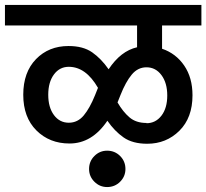

<svg xmlns="http://www.w3.org/2000/svg" viewBox="-40 -674 834 776"><path d="M774 -571H615V-477Q671 -458 704.5 -409Q738 -360 738 -289Q738 -198 685 -145.5Q632 -93 555 -93Q496 -93 459.5 -118.5Q423 -144 394 -186Q332 -94 241 -94Q160 -94 107 -147Q54 -200 54 -291Q54 -382 105.5 -435Q157 -488 237 -488Q296 -488 332.5 -462.5Q369 -437 399 -394Q448 -468 514 -483V-571H-20V-654H774ZM238 -178Q274 -178 298.5 -207.5Q323 -237 344 -289L356 -319Q307 -404 238 -404Q201 -404 178 -373Q155 -342 155 -291Q155 -240 178 -209Q201 -178 238 -178ZM552 -177V-176Q589 -176 612.5 -206.5Q636 -237 636 -288Q636 -339 612.5 -370.5Q589 -402 552 -402Q517 -402 492.5 -372.5Q468 -343 447 -290L435 -260Q457 -222 483.5 -199.5Q510 -177 552 -177ZM393 -65Q424 -65 445.5 -43.5Q467 -22 467 9Q467 39 445.5 60.5Q424 82 393 82Q363 82 341.5 60.5Q320 39 320 9Q320 -22 341.5 -43.5Q363 -65 393 -65Z"/></svg>

Font: Martel Sans DemiBold
Style: Regular
Weight: 600
Designer: Dan Reynolds and Mathieu Réguer
Foundry: Dan Reynolds and Mathieu Réguer
Version: Version 1.001;PS 001.001;hotconv 1.0.70;makeotf.lib2.5.58329